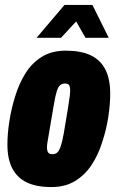

<svg xmlns="http://www.w3.org/2000/svg" viewBox="-20 -745 476 777"><path d="M188 12Q128 12 89 -6.5Q50 -25 30 -63Q10 -101 10 -160Q10 -204 18 -255Q26 -306 41 -354Q57 -407 83.5 -449Q110 -491 150 -515.5Q190 -540 246 -540Q307 -540 346.5 -521.5Q386 -503 406 -464.5Q426 -426 426 -366Q426 -321 418 -270Q410 -219 394 -171Q378 -119 351 -78Q324 -37 284 -12.5Q244 12 188 12ZM192 -121Q204 -121 211.5 -127.5Q219 -134 225.5 -152.5Q232 -171 238 -205Q250 -276 255.5 -310Q261 -344 262.5 -357.5Q264 -371 264 -377Q264 -389 262 -395.5Q260 -402 255.5 -404.5Q251 -407 243 -407Q231 -407 223 -400Q215 -393 209.5 -375Q204 -357 198 -322Q186 -250 180 -216Q174 -182 172 -169Q170 -156 170 -149Q170 -139 172.5 -132.5Q175 -126 179.5 -123.5Q184 -121 192 -121ZM128 -592 241 -725H354L420 -592H326L274 -683H311L227 -592Z"/></svg>

Font: Archivo ExtraCondensed Black
Style: Italic
Weight: 900
Width: 2
Italic angle: -10°
Designer: Hector Gatti
Foundry: Omnibus-Type
Version: Version 2.001